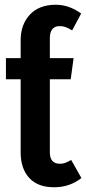

<svg xmlns="http://www.w3.org/2000/svg" viewBox="-20 -774 363 809"><path d="M323 -24Q274 15 208 15Q139 15 103 -24.5Q67 -64 67 -132V-440H5V-529H67V-604Q67 -671 106 -712.5Q145 -754 215 -754Q271 -754 322 -717L284 -646Q267 -656 256 -660Q245 -664 231 -664Q211 -664 200.5 -651Q190 -638 190 -613V-529H290L278 -440H190V-132Q190 -84 233 -84Q245 -84 254.5 -87.5Q264 -91 280 -100Z"/></svg>

Font: Fira Sans Extra Condensed Medium
Style: Regular
Weight: 500
Width: 1
Designer: Carrois Corporate & Edenspiekermann AG
Foundry: Carrois Corporate GbR & Edenspiekermann AG
Version: Version 4.203